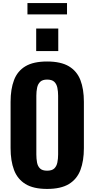

<svg xmlns="http://www.w3.org/2000/svg" viewBox="-20 -1221 616 1252"><path d="M287 11Q198 11 146 -21Q94 -53 71.5 -112.5Q49 -172 49 -255V-557Q49 -640 71.5 -699Q94 -758 146 -789Q198 -820 287 -820Q377 -820 429.5 -788.5Q482 -757 504.5 -698.5Q527 -640 527 -557V-255Q527 -172 504.5 -112.5Q482 -53 429.5 -21Q377 11 287 11ZM287 -108Q319 -108 334 -122.5Q349 -137 354 -161.5Q359 -186 359 -214V-597Q359 -625 354 -649Q349 -673 334 -687.5Q319 -702 287 -702Q257 -702 242 -687.5Q227 -673 222 -649Q217 -625 217 -597V-214Q217 -186 221.5 -161.5Q226 -137 241 -122.5Q256 -108 287 -108ZM216 -888V-1035H360V-888ZM159 -1127V-1201H417V-1127Z"/></svg>

Font: Oswald SemiBold
Style: Regular
Weight: 600
Designer: Vernon Adams
Foundry: Vernon Adams
Version: Version 4.103;gftools[0.9.33.dev8+g029e19f]